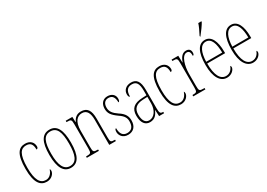

<svg xmlns="http://www.w3.org/2000/svg" viewBox="4 -1583 3359 2411"><g transform="rotate(-30 1684.0 -378.0)"><path d="M203 10C276 10 318 -46 318 -83C318 -98 315 -105 310 -110C295 -65 262 -15 203 -15C122 -15 76 -86 76 -264C76 -462 125 -517 200 -517C266 -517 290 -480 290 -406C302 -406 315 -414 315 -437C315 -495 276 -542 200 -542C108 -542 48 -479 48 -263C48 -55 114 10 203 10Z M552 10C655 10 709 -73 709 -267C709 -449 661 -542 554 -542C444 -542 395 -451 395 -267C395 -76 452 10 552 10ZM553 -15C464 -15 423 -102 423 -267C423 -434 457 -517 552 -517C648 -517 681 -434 681 -267C681 -103 648 -15 553 -15Z M785 0H960V-20H954C894 -20 888 -26 888 -96V-333C888 -467 943 -517 1011 -517C1083 -517 1110 -457 1110 -364V0H1206V-20H1202C1144 -20 1138 -26 1138 -96V-363C1138 -486 1100 -542 1009 -542C946 -542 914 -508 889 -459H887L884 -536H788V-516H793C854 -516 860 -511 860 -441V-96C860 -26 854 -20 793 -20H785Z M1381 10C1459 10 1506 -41 1506 -126C1506 -185 1486 -234 1408 -283C1344 -326 1314 -365 1314 -420C1314 -473 1337 -516 1394 -516C1451 -516 1477 -478 1477 -405C1492 -405 1498 -421 1498 -450C1498 -504 1456 -541 1394 -541C1327 -541 1286 -493 1286 -421C1286 -355 1313 -317 1394 -259C1464 -213 1478 -174 1478 -129C1478 -52 1443 -15 1382 -15C1318 -15 1289 -60 1289 -139C1276 -139 1268 -125 1268 -93C1268 -50 1300 10 1381 10Z M1698 10C1769 10 1801 -33 1826 -91H1828L1833 0H1905V-20H1903C1865 -20 1854 -29 1854 -103V-366C1854 -495 1814 -542 1736 -542C1662 -542 1618 -496 1618 -438C1618 -411 1626 -395 1639 -395C1639 -482 1672 -517 1735 -517C1799 -517 1826 -477 1826 -371V-306L1763 -303C1644 -298 1587 -250 1587 -146C1587 -41 1631 10 1698 10ZM1700 -15C1641 -15 1615 -69 1615 -146C1615 -228 1657 -276 1764 -280L1826 -283V-191C1826 -92 1775 -15 1700 -15Z M2148 10C2221 10 2263 -46 2263 -83C2263 -98 2260 -105 2255 -110C2240 -65 2207 -15 2148 -15C2067 -15 2021 -86 2021 -264C2021 -462 2070 -517 2145 -517C2211 -517 2235 -480 2235 -406C2247 -406 2260 -414 2260 -437C2260 -495 2221 -542 2145 -542C2053 -542 1993 -479 1993 -263C1993 -55 2059 10 2148 10Z M2328 0H2504V-20H2493C2430 -20 2424 -25 2424 -96V-274C2424 -382 2460 -519 2531 -519C2576 -519 2578 -480 2578 -443C2594 -443 2599 -460 2599 -483C2599 -517 2580 -544 2535 -544C2470 -544 2443 -483 2425 -435H2423L2420 -536H2323V-516H2326C2390 -516 2396 -511 2396 -440V-96C2396 -25 2390 -20 2329 -20H2328Z M2777 -619V-606H2782C2820 -653 2869 -721 2888 -756V-766H2843C2829 -721 2807 -678 2777 -619ZM2815 10C2890 10 2931 -46 2931 -77C2931 -90 2927 -96 2922 -99C2906 -57 2873 -15 2815 -15C2735 -15 2686 -97 2686 -270H2946V-291C2946 -445 2899 -542 2807 -542C2712 -542 2658 -450 2658 -262C2658 -88 2719 10 2815 10ZM2918 -295H2686C2690 -431 2729 -517 2807 -517C2886 -517 2916 -427 2918 -295Z M3194 10C3269 10 3310 -46 3310 -77C3310 -90 3306 -96 3301 -99C3285 -57 3252 -15 3194 -15C3114 -15 3065 -97 3065 -270H3325V-291C3325 -445 3278 -542 3186 -542C3091 -542 3037 -450 3037 -262C3037 -88 3098 10 3194 10ZM3297 -295H3065C3069 -431 3108 -517 3186 -517C3265 -517 3295 -427 3297 -295Z"/></g></svg>

Font: Noto Serif Hebrew ExtraCondensed Thin
Style: Regular
Weight: 100
Width: 2
Designer: Monotype Design Team
Foundry: Monotype Imaging Inc.
Version: Version 2.004